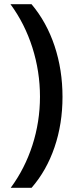

<svg xmlns="http://www.w3.org/2000/svg" viewBox="-20 -734 357 912"><path d="M276.9 -273.9Q276.9 -145.5 239 -34.7Q201.2 76.2 129.9 158.2H30.8Q98.1 66.9 134 -44.4Q169.9 -155.8 169.9 -274.9Q169.9 -394.5 133.8 -508.1Q97.7 -621.6 29.8 -713.9H129.9Q201.7 -628.4 239.3 -515.4Q276.9 -402.3 276.9 -273.9Z"/></svg>

Font: CAA NEO Sans SemiBold
Style: Regular
Weight: 600
Version: Version 1.10